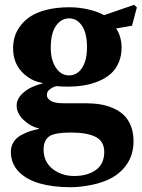

<svg xmlns="http://www.w3.org/2000/svg" viewBox="-20 -532 586 794"><path d="M189.9 -335Q189.9 -283.7 211.2 -252Q232.4 -220.2 265.1 -220.2Q299.3 -220.2 319.6 -251.5Q339.8 -282.7 339.8 -335.9Q339.8 -395.5 318.8 -425.8Q297.9 -456.1 266.1 -456.1Q233.4 -456.1 211.7 -425.5Q189.9 -395 189.9 -335ZM160.2 85.9Q160.2 136.7 197.3 166.3Q234.4 195.8 287.1 195.8Q341.3 195.8 376.2 171.1Q411.1 146.5 411.1 96.2Q411.1 52.7 376 34.4Q340.8 16.1 272.9 16.1Q208.5 16.1 185.1 30.8Q160.2 47.9 160.2 85.9ZM24.9 96.2Q24.9 72.8 36.4 54.9Q47.9 37.1 68.1 26.4Q88.4 15.6 104.5 10.5Q120.6 5.4 141.1 1V-1Q106 -8.8 77.4 -36.1Q48.8 -63.5 48.8 -95.2Q48.8 -125 77.9 -149.9Q106.9 -174.8 155.8 -187V-189Q106 -196.8 70.1 -235.1Q34.2 -273.4 34.2 -332Q34.2 -356.9 40.8 -379.9Q47.4 -402.8 64.5 -425.5Q81.5 -448.2 107.2 -464.8Q132.8 -481.4 173.8 -491.7Q214.8 -502 267.1 -502Q307.1 -502 345.9 -492.9Q384.8 -483.9 410.2 -469.2L535.2 -512.2L545.9 -501L525.9 -425.8L460 -414.1Q470.2 -400.9 476.6 -379.4Q482.9 -357.9 482.9 -335.9Q482.9 -301.3 470.9 -273.4Q459 -245.6 438.5 -227.3Q418 -209 389.2 -196.8Q360.4 -184.6 328.4 -179.2Q296.4 -173.8 259.8 -173.8Q232.9 -173.8 213.9 -175.8Q199.7 -172.9 186.8 -163.3Q173.8 -153.8 173.8 -139.2Q173.8 -124.5 190.4 -114.7Q207 -105 241.2 -105H334Q366.7 -105 395 -100.3Q423.3 -95.7 449 -84.2Q474.6 -72.8 492.7 -55.4Q510.7 -38.1 521.5 -10.7Q532.2 16.6 532.2 51.8Q532.2 104 507.1 143.3Q481.9 182.6 439 205.1Q404.8 223.6 357.4 232.9Q310.1 242.2 272 242.2Q199.2 242.2 144.3 226.6Q89.4 210.9 57.1 177.5Q24.9 144 24.9 96.2Z"/></svg>

Font: Linguistics Pro
Style: Bold
Weight: 700
Designer: Stefan Peev, Context Ltd
Foundry: Stefan Peev, Context Ltd
Version: Version 001.000